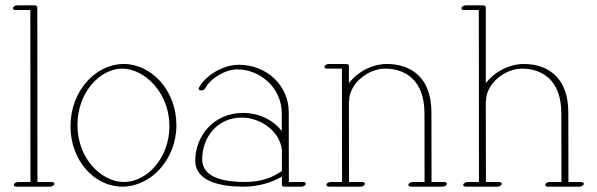

<svg xmlns="http://www.w3.org/2000/svg" viewBox="-20 -697 2256 726"><path d="M28.8 -665.5C28.8 -661.6 32.7 -659.2 38.6 -659.2H94.7L95.2 -8.8H48.3C41.5 -8.8 34.7 -4.9 32.7 0C30.8 4.9 35.2 8.8 42 8.8H168.9C175.8 8.8 185.5 4.4 185.5 -2C185.5 -5.9 181.2 -8.8 175.3 -8.8H121.6L121.1 -669.9C121.1 -673.3 116.7 -676.8 110.8 -676.8H44.9C38.1 -676.8 28.8 -672.4 28.8 -665.5Z M647 -224.1C647 -355.5 552.2 -455.1 448.2 -455.1C339.8 -455.1 246.6 -351.1 246.6 -219.7C246.6 -88.4 338.4 8.8 442.4 8.8C549.8 8.8 647 -92.8 647 -224.1ZM448.7 -8.8C365.7 -8.8 272.9 -95.2 272.9 -224.1C272.9 -255.4 278.3 -284.2 287.6 -310.1C317.4 -391.1 382.8 -437.5 441.9 -437.5C524.9 -437.5 620.6 -348.6 620.6 -219.7C620.6 -189.5 615.2 -161.1 606 -136.2C576.2 -54.7 508.8 -8.8 448.7 -8.8Z M1136.2 -2.4C1136.2 -6.3 1132.3 -8.8 1126.5 -8.8H1072.3L1071.8 -273.4C1071.8 -372.6 989.3 -452.1 883.3 -452.1C821.3 -452.1 754.4 -409.2 731.9 -364.7C729.5 -359.9 732.9 -355.5 739.7 -355C746.6 -354.5 753.9 -358.4 756.3 -363.3C775.4 -401.4 833 -434.6 877 -434.6C964.8 -434.6 1045.4 -363.8 1045.4 -269V-201.2C1013.7 -243.2 959 -270 899.9 -270C785.2 -270 718.3 -180.2 718.3 -89.8C718.3 -7.8 820.8 8.8 899.9 8.8C956.1 8.8 1006.8 -5.9 1045.9 -29.3V2C1045.9 5.4 1049.8 8.8 1055.7 8.8H1119.6C1127 8.8 1136.2 4.4 1136.2 -2.4ZM893.6 -252.4C963.9 -252.4 1037.6 -202.6 1045.9 -130.4V-50.8C1011.7 -25.4 964.4 -8.8 906.7 -8.8C831.1 -8.8 744.6 -23.9 744.6 -94.2C744.6 -182.1 805.7 -252.4 893.6 -252.4Z M1207 -443.8C1207 -439.9 1210.9 -437.5 1216.8 -437.5H1272.9L1273.4 -8.8H1230.5C1223.6 -8.8 1216.3 -4.9 1214.4 0C1212.4 4.9 1217.3 8.8 1224.1 8.8H1343.3C1350.1 8.8 1357.4 4.9 1359.4 0C1361.3 -4.9 1356.4 -8.8 1349.6 -8.8H1299.8L1299.3 -313C1299.8 -314 1300.3 -314.9 1300.3 -315.9C1300.3 -326.7 1302.2 -337.9 1306.2 -348.1C1325.2 -400.4 1384.8 -437.5 1436 -437.5C1509.3 -437.5 1585 -397 1585 -268.6L1585.4 -8.8H1540.5C1533.7 -8.8 1526.4 -4.9 1524.4 0C1522.5 4.9 1527.3 8.8 1534.2 8.8H1653.3C1660.2 8.8 1669.9 4.4 1669.9 -2C1669.9 -5.9 1665.5 -8.8 1659.7 -8.8H1611.8L1611.3 -272.9C1611.3 -405.3 1532.2 -455.1 1442.9 -455.1C1386.7 -455.1 1330.6 -424.3 1299.3 -382.3V-448.2C1299.3 -451.7 1294.9 -455.1 1289.1 -455.1H1223.1C1216.3 -455.1 1207 -450.7 1207 -443.8Z M1724.6 -665.5C1724.6 -661.6 1728.5 -659.2 1734.4 -659.2H1790.5L1791 -8.8H1748C1741.2 -8.8 1733.9 -4.9 1731.9 0C1730 4.9 1734.9 8.8 1741.7 8.8H1860.8C1867.7 8.8 1875 4.9 1877 0C1878.9 -4.9 1874 -8.8 1867.2 -8.8H1817.4L1816.9 -313.5C1817.4 -314.5 1817.9 -314.9 1817.9 -315.9C1817.9 -326.7 1819.8 -337.9 1823.7 -348.1C1842.8 -400.4 1902.3 -437.5 1953.6 -437.5C2026.9 -437.5 2102.5 -397 2102.5 -268.6L2103 -8.8H2058.1C2051.3 -8.8 2043.9 -4.9 2042 0C2040 4.9 2044.9 8.8 2051.8 8.8H2170.9C2177.7 8.8 2187.5 4.4 2187.5 -2C2187.5 -5.9 2183.1 -8.8 2177.2 -8.8H2129.4L2128.9 -272.9C2128.9 -405.3 2049.8 -455.1 1960.4 -455.1C1904.3 -455.1 1848.1 -423.8 1816.9 -382.3V-669.9C1816.9 -673.3 1812.5 -676.8 1806.6 -676.8H1740.7C1733.9 -676.8 1724.6 -672.4 1724.6 -665.5Z"/></svg>

Font: WireWyrm
Style: Light
Weight: 200
Version: Version 001.000